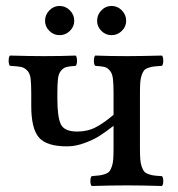

<svg xmlns="http://www.w3.org/2000/svg" viewBox="-20 -617 593 639"><path d="M84 -264.2V-307.1Q84 -339.4 81.8 -356.2Q79.6 -373 70.3 -382.6Q61 -392.1 49.6 -394.3Q38.1 -396.5 13.2 -397.9Q8.8 -402.3 8.8 -415Q8.8 -427.7 13.2 -432.1Q79.6 -430.2 127 -430.2Q184.1 -430.2 231.9 -432.1Q236.3 -427.7 236.3 -415Q236.3 -402.3 231.9 -397.9Q210.9 -396.5 201.4 -394Q191.9 -391.6 183.6 -382.3Q175.3 -373 173.1 -356Q170.9 -338.9 170.9 -307.1V-289.1Q170.9 -226.1 182.9 -202.6Q194.8 -179.2 236.8 -179.2Q271.5 -179.2 298.6 -193.4Q325.7 -207.5 357.9 -234.9V-307.1Q357.9 -338.9 355.7 -356Q353.5 -373 345.2 -382.6Q336.9 -392.1 327.4 -394.3Q317.9 -396.5 296.9 -397.9Q292.5 -402.3 292.5 -415Q292.5 -427.7 296.9 -432.1Q342.8 -430.2 401.9 -430.2Q446.8 -430.2 519 -432.1Q523.4 -427.7 523.4 -415Q523.4 -402.3 519 -397.9Q501.5 -397 492.2 -395.8Q482.9 -394.5 473.1 -391.1Q463.4 -387.7 459.2 -382.3Q455.1 -377 451.4 -366.7Q447.8 -356.4 446.8 -342.5Q445.8 -328.6 445.8 -307.1V-123Q445.8 -101.6 446.8 -87.6Q447.8 -73.7 451.4 -63.2Q455.1 -52.7 459.2 -47.1Q463.4 -41.5 473.1 -37.8Q482.9 -34.2 492.2 -33Q501.5 -31.7 519 -30.8Q523.4 -26.4 523.4 -14.4Q523.4 -2.4 519 2Q450.7 0 401.9 0Q355.5 0 285.2 2Q280.8 -2.4 280.8 -14.4Q280.8 -26.4 285.2 -30.8Q302.7 -32.2 312 -33.4Q321.3 -34.7 331.1 -38.3Q340.8 -42 344.7 -47.4Q348.6 -52.7 352.3 -63.2Q356 -73.7 356.9 -87.6Q357.9 -101.6 357.9 -123V-198.2Q331.1 -177.7 312 -165.3Q293 -152.8 262.5 -141.4Q231.9 -129.9 203.1 -129.9Q134.3 -129.9 109.1 -159.9Q84 -189.9 84 -264.2ZM129.9 -547.9Q129.9 -567.9 144.3 -582.5Q158.7 -597.2 178.2 -597.2Q198.2 -597.2 212.6 -582.5Q227.1 -567.9 227.1 -547.9Q227.1 -528.3 212.6 -514.2Q198.2 -500 178.2 -500Q158.7 -500 144.3 -514.2Q129.9 -528.3 129.9 -547.9ZM303.2 -547.9Q303.2 -567.9 317.4 -582.5Q331.5 -597.2 351.1 -597.2Q371.1 -597.2 385.5 -582.5Q399.9 -567.9 399.9 -547.9Q399.9 -528.3 385.5 -514.2Q371.1 -500 351.1 -500Q331.5 -500 317.4 -514.2Q303.2 -528.3 303.2 -547.9Z"/></svg>

Font: Common Serif News
Style: Regular
Weight: 450
Designer: Philipp H. Poll, Khaled Hosny
Foundry: Stefan Peev, Context Ltd.
Version: Version 1.026